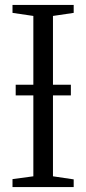

<svg xmlns="http://www.w3.org/2000/svg" viewBox="-20 -763 352 783"><path d="M116 -44V-698L31 -710.5V-743H280.5V-710.5L196 -698V-44L280.5 -31.5V0H31V-32.5ZM269 -417.5V-374H44V-417.5Z"/></svg>

Font: Merriweather 72pt Light
Style: Regular
Weight: 300
Version: Version 2.100